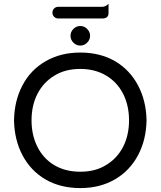

<svg xmlns="http://www.w3.org/2000/svg" viewBox="-20 -965 833 996"><path d="M252 -899.4Q252 -912.1 260.7 -920.9Q269.5 -929.7 282.2 -929.7H510.7Q527.3 -929.7 543 -945.3Q543 -929.7 543 -897.5Q543 -869.1 510.7 -869.1H282.2Q269.5 -869.1 260.7 -877.9Q252 -886.7 252 -899.4ZM345.7 -779.3Q345.7 -799.8 360.8 -814.9Q376 -830.1 396.5 -830.1Q417 -830.1 432.1 -814.9Q447.3 -799.8 447.3 -779.3Q447.3 -758.8 432.1 -743.7Q417 -728.5 396.5 -728.5Q376 -728.5 360.8 -743.7Q345.7 -758.8 345.7 -779.3ZM215.8 -34.2Q139.6 -79.1 97.2 -158.7Q54.7 -238.3 52.7 -340.8Q54.7 -443.4 96.7 -522.5Q138.7 -602.5 216.8 -647.5Q294.9 -692.4 396.5 -692.4Q499 -692.4 577.1 -647.5Q653.3 -602.5 695.8 -522.5Q738.3 -442.4 740.2 -340.8Q738.3 -239.3 696.3 -160.2Q653.3 -79.1 575.7 -34.2Q498 10.7 396.5 10.7Q293.9 10.7 215.8 -34.2ZM531.2 -109.4Q587.9 -143.6 618.7 -203.6Q649.4 -263.7 649.4 -340.8Q649.4 -417 619.1 -477.5Q587.9 -539.1 530.3 -573.2Q472.7 -607.4 396.5 -607.4Q317.4 -607.4 261.7 -572.3Q205.1 -538.1 174.3 -478Q143.6 -418 143.6 -340.8Q143.6 -264.6 173.8 -204.1Q205.1 -141.6 262.2 -107.9Q319.3 -74.2 396.5 -74.2Q475.6 -74.2 531.2 -109.4Z"/></svg>

Font: YuPearl-Regular
Style: Regular
Weight: 400
Designer: Max Yao
Foundry: Max-Everyday
Version: Version 1.011; ttfautohint (v1.8.3)